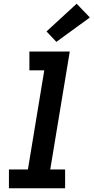

<svg xmlns="http://www.w3.org/2000/svg" viewBox="-20 -1012 503 1032"><path d="M28 0V-101H130L218 -634H138V-735H355L250 -101H330V0ZM283 -787 230 -843 392 -992 463 -918Z"/></svg>

Font: Iosevka Etoile Oblique
Style: Bold
Weight: 700
Italic angle: -9°
Designer: Belleve Invis
Foundry: Belleve Invis
Version: Version 15.5.2; ttfautohint (v1.8.4)